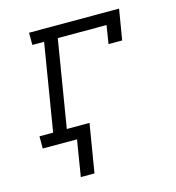

<svg xmlns="http://www.w3.org/2000/svg" viewBox="-105 -620 810 882"><g transform="rotate(-15 300.0 -179.0)"><path d="M171 172 199 0H36V-58H101L169 -472H113V-530H541L517 -385H452L466 -472H234L166 -58H274L236 172Z"/></g></svg>

Font: Iosevka Slab LtExObl
Style: Regular
Weight: 300
Width: 7
Italic angle: -9°
Monospace: yes
Designer: Belleve Invis
Foundry: Belleve Invis
Version: Version 11.1.0; ttfautohint (v1.8.3)